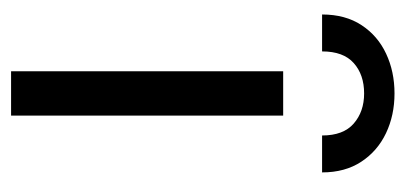

<svg xmlns="http://www.w3.org/2000/svg" viewBox="-208 -506 715 338"><g transform="rotate(90 149.0 -337.5)"><path d="M184 0H106V-479H184ZM284 -547.5H219Q219 -585 198 -603.2Q177 -621.5 145 -621.5Q112 -621.5 91.5 -603.2Q71 -585 71 -547.5H6Q6 -588.5 24.8 -617Q43.5 -645.5 75 -660.2Q106.5 -675 145 -675Q183.5 -675 215 -660Q246.5 -645 265.2 -616.5Q284 -588 284 -547.5Z"/></g></svg>

Font: Betina Sans
Style: Regular
Weight: 400
Designer: Jonathan Pinhorn (font) & Cristiano Sobral (main changes)
Version: Version 2.001;April 28, 2021;FontCreator 13.0.0.2655 32-bit;